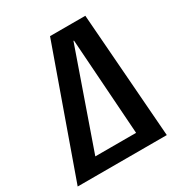

<svg xmlns="http://www.w3.org/2000/svg" viewBox="-197 -817 877 933"><g transform="rotate(-30 241.5 -350.0)"><path d="M218 -700H416L469 0H351L308 -623H305L87 0H-31ZM98 -84H363L352 0H86Z"/></g></svg>

Font: Pathway Extreme Condensed SemiBold
Style: Italic
Weight: 600
Width: 3
Italic angle: -8°
Version: Version 1.001;gftools[0.9.26]